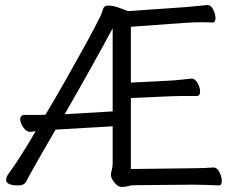

<svg xmlns="http://www.w3.org/2000/svg" viewBox="-20 -730 940 760"><path d="M826 -67Q839 -67 848.5 -48.5Q858 -30 858 -14Q858 4 846 4Q828 3 799 2Q770 1 743 1L515 3Q499 3 487.5 6.5Q476 10 461 10Q447 10 433 -7.5Q419 -25 419 -37Q419 -44 422.5 -58Q426 -72 426 -84V-230L200 -217Q158 -145 134.5 -103.5Q111 -62 100 -42Q89 -22 84 -12Q75 4 54 4Q27 4 15.5 -2Q4 -8 4 -18Q4 -29 15 -44Q29 -63 48.5 -92.5Q68 -122 87.5 -154Q107 -186 121 -211Q114 -210 109 -209Q104 -208 99 -208H98Q85 -208 72.5 -225.5Q60 -243 60 -258Q60 -275 78 -275H110Q121 -275 134 -275Q147 -275 160 -276Q203 -348 244 -420.5Q285 -493 320 -556.5Q355 -620 377 -665Q382 -674 386 -689.5Q390 -705 401 -707Q404 -708 410 -708Q426 -708 446.5 -701Q467 -694 487 -686L717 -702Q740 -704 763.5 -706.5Q787 -709 800 -710H802Q815 -710 824 -692Q833 -674 833 -658Q833 -641 821 -641Q815 -641 805.5 -641.5Q796 -642 785 -642Q769 -642 751.5 -641.5Q734 -641 718 -640L498 -624V-403L655 -411Q676 -412 700.5 -415Q725 -418 738 -419H739Q752 -419 762 -401Q772 -383 772 -368Q772 -350 759 -350Q751 -350 733 -350Q715 -350 694 -350Q673 -350 656 -349L498 -342V-61L742 -64Q765 -64 787.5 -65Q810 -66 825 -67ZM426 -618Q390 -551 339.5 -460.5Q289 -370 236 -278L426 -289Z"/></svg>

Font: Moon Stars Kai T
Style: Regular
Weight: 400
Designer: GuiWonder
Version: Version 1.101